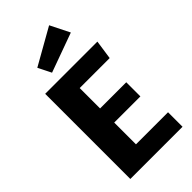

<svg xmlns="http://www.w3.org/2000/svg" viewBox="-289 -1030 1105 1105"><g transform="rotate(-45 263.0 -478.0)"><path d="M473 -576H229V-410H442V-295H229V-118H490V0H65V-693H490ZM419 -838 179 -751 139 -831 360 -956Z"/></g></svg>

Font: Statis Sans
Style: Bold
Weight: 700
Designer: bBox Type GmbH
Foundry: bBox Type GmbH
Version: Version 1.000